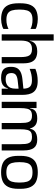

<svg xmlns="http://www.w3.org/2000/svg" viewBox="1208 -2178 981 3436"><g transform="rotate(90 1698.0 -459.5)"><path d="M497.3 -515Q468.7 -531.3 426 -541.3Q383.3 -551.3 333 -551.3Q260 -551.3 220.7 -527.2Q181.3 -503 166.2 -453Q151 -403 151 -324.7V-310.7Q151 -233.3 166.3 -183Q181.7 -132.7 221.2 -108.3Q260.7 -84 333 -84Q383 -84 425.8 -95.2Q468.7 -106.3 497.3 -121.7V-30.7Q478.3 -18.7 449.2 -9.3Q420 0 387 5.2Q354 10.3 321 10.3Q231.3 10.3 168 -18Q104.7 -46.3 71.3 -114.8Q38 -183.3 38 -303.3V-332Q38 -452 71 -520.5Q104 -589 167.3 -617.5Q230.7 -646 321 -646Q354 -646 387.3 -641Q420.7 -636 449.7 -627.5Q478.7 -619 497.3 -606.7Z M594 -930H705.7V-442V0H594ZM1001 -397 1112.7 -394.7V0H1001ZM705.7 -442Q705.7 -515 729.7 -557.3Q753.7 -599.7 796.8 -617.8Q840 -636 897 -636Q966 -636 1014 -612.7Q1062 -589.3 1087 -536.2Q1112 -483 1112.7 -392.7L1001 -338.3Q1000.7 -389.3 994.7 -427.5Q988.7 -465.7 973.7 -491.2Q958.7 -516.7 930.7 -529.3Q902.7 -542 858.3 -542Q815 -542 785.3 -529.5Q755.7 -517 738.3 -492Q721 -467 713.3 -427.5Q705.7 -388 705.7 -334ZM673.3 -500H718.7L707.7 -436L673.3 -461Z M1566 0V-307Q1566 -313 1566 -322.3Q1566 -331.7 1566.3 -341.8Q1566.7 -352 1566.7 -360.8Q1566.7 -369.7 1566.7 -373.7Q1566.7 -425.3 1556.7 -458.3Q1546.7 -491.3 1526.7 -509.3Q1506.7 -527.3 1478.5 -534.3Q1450.3 -541.3 1414 -541.3Q1360.7 -541.3 1311.3 -530.7Q1262 -520 1212 -500V-603Q1266.7 -625 1317.8 -634.3Q1369 -643.7 1424 -644Q1499.7 -644.7 1549 -625.5Q1598.3 -606.3 1626.5 -569.7Q1654.7 -533 1666.2 -481.3Q1677.7 -429.7 1677.7 -365.3V0ZM1375 11Q1313.7 11.3 1270.3 -4Q1227 -19.3 1203.3 -54Q1179.7 -88.7 1176 -146Q1172.3 -214 1192.3 -261Q1212.3 -308 1262.5 -335.2Q1312.7 -362.3 1398 -371L1586 -390.3V-304.3L1423.3 -286.3Q1349 -278.3 1316.7 -250.8Q1284.3 -223.3 1287 -163.7Q1290 -123 1306 -102.5Q1322 -82 1349.3 -76Q1376.7 -70 1411.7 -71.3Q1439 -72.3 1466 -80.7Q1493 -89 1515.7 -108.2Q1538.3 -127.3 1552.2 -161.3Q1566 -195.3 1566 -247.3L1584 -113H1562Q1547 -64 1520.7 -37.2Q1494.3 -10.3 1457.7 0Q1421 10.3 1375 11Z M1801 0V-623.3H1913.7V-505H1918.3Q1926.7 -556.7 1950.2 -585Q1973.7 -613.3 2011.5 -624.7Q2049.3 -636 2098.3 -636Q2175.3 -636 2218.7 -603.3Q2262 -570.7 2278.7 -505H2283Q2292.3 -555 2319.7 -583.5Q2347 -612 2387.8 -624Q2428.7 -636 2477.7 -636Q2581.7 -636 2626.7 -575.8Q2671.7 -515.7 2671.7 -393.7V0H2560V-329.3Q2560 -384.7 2555.5 -424.8Q2551 -465 2537.7 -491Q2524.3 -517 2498.5 -529.5Q2472.7 -542 2429 -542Q2376.3 -542 2346.5 -524Q2316.7 -506 2304.7 -459Q2292.7 -412 2292.7 -325.3V0H2181V-329.3Q2181 -383.3 2176.5 -423.3Q2172 -463.3 2158.7 -489.7Q2145.3 -516 2119.5 -529Q2093.7 -542 2050 -542Q1997.3 -542 1967.5 -523Q1937.7 -504 1925.7 -457.7Q1913.7 -411.3 1913.7 -329.3V0Z M3063.3 11Q2970.3 11 2904.3 -17Q2838.3 -45 2803.3 -113.5Q2768.3 -182 2768.3 -302V-332Q2768.3 -452 2803 -520.5Q2837.7 -589 2903.7 -617.5Q2969.7 -646 3063.3 -646Q3156 -646 3222 -618Q3288 -590 3323.3 -521.5Q3358.7 -453 3358.7 -332V-302Q3358.7 -182 3323.3 -113.5Q3288 -45 3222 -17Q3156 11 3063.3 11ZM3063.4 -83.3Q3135 -83.3 3174.8 -107.7Q3214.7 -132 3230.5 -182.2Q3246.3 -232.5 3246.3 -309.9V-324.7Q3246.3 -403 3230.8 -453Q3215.3 -503 3175.6 -527.2Q3136 -551.3 3063.6 -551.3Q2990.3 -551.3 2951 -527.1Q2911.7 -502.9 2896.5 -452.8Q2881.3 -402.7 2881.3 -324.7V-309.9Q2881.3 -232.7 2896.7 -182.3Q2912 -132 2951.9 -107.7Q2991.8 -83.3 3063.4 -83.3Z"/></g></svg>

Font: Matangi Light
Style: Regular
Weight: 300
Designer: Prashant Pant
Foundry: The Graphic Ant
Version: Version 3.002